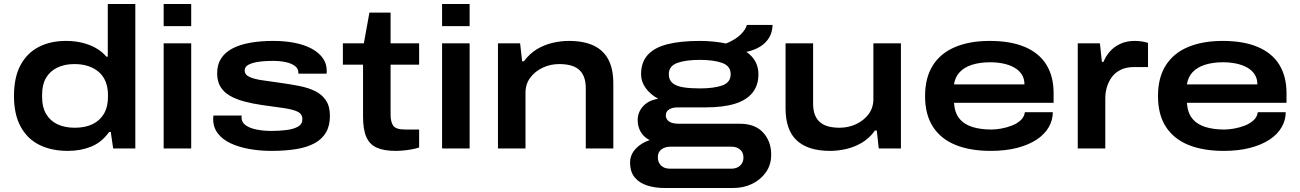

<svg xmlns="http://www.w3.org/2000/svg" viewBox="-20 -744 6516 962"><path d="M320 12Q238 12 177.5 -18Q117 -48 83.5 -109.5Q50 -171 50 -263Q50 -357 83 -418Q116 -479 174.5 -509Q233 -539 311 -539Q353 -539 391 -530Q429 -521 460 -503.5Q491 -486 513 -460H520V-724H658V0H547L535 -83H527Q490 -31 437 -9.5Q384 12 320 12ZM355 -104Q407 -104 444 -122Q481 -140 501 -174.5Q521 -209 521 -259V-267Q521 -305 509.5 -334Q498 -363 476 -382.5Q454 -402 423 -412.5Q392 -423 353 -423Q303 -423 266.5 -405Q230 -387 210.5 -353.5Q191 -320 191 -271V-256Q191 -207 211 -173Q231 -139 267.5 -121.5Q304 -104 355 -104Z M800 -613V-724H938V-613ZM800 0V-527H938V0Z M1340 12Q1282 12 1229 2.5Q1176 -7 1135.5 -26Q1095 -45 1071.5 -75.5Q1048 -106 1048 -148Q1048 -153 1048.5 -157Q1049 -161 1050 -165H1191Q1191 -164 1190.5 -161Q1190 -158 1190 -156Q1190 -131 1211.5 -116Q1233 -101 1267.5 -94.5Q1302 -88 1341 -88Q1380 -88 1415.5 -92.5Q1451 -97 1473 -109.5Q1495 -122 1495 -147Q1495 -173 1471 -184.5Q1447 -196 1401.5 -202.5Q1356 -209 1291 -218Q1243 -225 1202.5 -236Q1162 -247 1131.5 -264.5Q1101 -282 1084.5 -309.5Q1068 -337 1068 -377Q1068 -420 1087.5 -450.5Q1107 -481 1143.5 -500.5Q1180 -520 1232 -529.5Q1284 -539 1349 -539Q1407 -539 1455.5 -529.5Q1504 -520 1540 -501Q1576 -482 1596.5 -454Q1617 -426 1617 -390Q1617 -386 1617 -382.5Q1617 -379 1616 -375H1475V-379Q1475 -401 1457 -414Q1439 -427 1410.5 -433Q1382 -439 1348 -439Q1336 -439 1312.5 -438Q1289 -437 1264.5 -432.5Q1240 -428 1223 -418.5Q1206 -409 1206 -391Q1206 -369 1231 -358Q1256 -347 1296.5 -341.5Q1337 -336 1384 -329Q1435 -322 1480.5 -313Q1526 -304 1560 -287Q1594 -270 1613.5 -240.5Q1633 -211 1633 -163Q1633 -114 1613.5 -80.5Q1594 -47 1556.5 -26.5Q1519 -6 1464.5 3Q1410 12 1340 12Z M1962 12Q1904 12 1868 -4Q1832 -20 1815.5 -57.5Q1799 -95 1799 -160V-420H1698V-527H1803L1831 -681H1937V-527H2080V-420H1937V-170Q1937 -133 1950.5 -114Q1964 -95 2011 -95H2080V-5Q2066 0 2044.5 4Q2023 8 2001 10Q1979 12 1962 12Z M2195 -613V-724H2333V-613ZM2195 0V-527H2333V0Z M2475 0V-527H2586L2596 -437H2605Q2634 -476 2671 -498Q2708 -520 2749.5 -529.5Q2791 -539 2830 -539Q2904 -539 2953.5 -516Q3003 -493 3028 -446Q3053 -399 3053 -326V0H2915V-302Q2915 -336 2905.5 -359.5Q2896 -383 2878.5 -397Q2861 -411 2836.5 -417Q2812 -423 2782 -423Q2738 -423 2699.5 -405Q2661 -387 2637 -355Q2613 -323 2613 -280V0Z M3310 198Q3264 198 3224.5 186Q3185 174 3161 146Q3137 118 3137 70Q3137 32 3164.5 2Q3192 -28 3235 -42Q3204 -58 3189.5 -84.5Q3175 -111 3175 -142Q3175 -182 3202.5 -212Q3230 -242 3278 -249Q3238 -271 3215 -303Q3192 -335 3192 -372Q3192 -432 3225.5 -469Q3259 -506 3324.5 -522.5Q3390 -539 3486 -539Q3523 -539 3556 -535.5Q3589 -532 3618 -526Q3666 -546 3691.5 -571.5Q3717 -597 3722 -619H3851Q3850 -583 3834 -556Q3818 -529 3789.5 -511Q3761 -493 3720 -484Q3749 -464 3764.5 -436Q3780 -408 3780 -372Q3780 -316 3750 -279Q3720 -242 3661.5 -224Q3603 -206 3516 -206H3377Q3348 -206 3332 -195.5Q3316 -185 3316 -166Q3316 -147 3332 -135.5Q3348 -124 3382 -124H3687Q3763 -124 3803.5 -80Q3844 -36 3844 31Q3844 81 3818 118.5Q3792 156 3749 177Q3706 198 3653 198ZM3334 101H3646Q3662 101 3675.5 94.5Q3689 88 3697 75Q3705 62 3705 45Q3705 19 3687.5 5Q3670 -9 3646 -9H3339Q3312 -9 3294 4.5Q3276 18 3276 44Q3276 70 3292.5 85.5Q3309 101 3334 101ZM3486 -301Q3557 -301 3599 -316Q3641 -331 3641 -372Q3641 -413 3599 -428.5Q3557 -444 3486 -444Q3415 -444 3373 -428.5Q3331 -413 3331 -372Q3331 -343 3350 -327.5Q3369 -312 3404 -306.5Q3439 -301 3486 -301Z M4139 12Q4029 12 3972.5 -40Q3916 -92 3916 -201V-527H4054V-225Q4054 -191 4063.5 -167.5Q4073 -144 4090.5 -130Q4108 -116 4132.5 -110Q4157 -104 4187 -104Q4231 -104 4269.5 -122Q4308 -140 4332 -172Q4356 -204 4356 -247V-527H4494V0H4383L4373 -90H4364Q4336 -51 4298.5 -29Q4261 -7 4220 2.5Q4179 12 4139 12Z M4944 12Q4842 12 4768.5 -17.5Q4695 -47 4655 -108Q4615 -169 4615 -263Q4615 -355 4654 -416.5Q4693 -478 4766 -508.5Q4839 -539 4939 -539Q5044 -539 5115.5 -508.5Q5187 -478 5223 -419.5Q5259 -361 5259 -277V-229H4760Q4763 -180 4786.5 -150.5Q4810 -121 4851.5 -108Q4893 -95 4948 -95Q4970 -95 4997.5 -100Q5025 -105 5050.5 -115Q5076 -125 5094 -141.5Q5112 -158 5115 -182H5255Q5255 -142 5234.5 -106.5Q5214 -71 5174 -44.5Q5134 -18 5076 -3Q5018 12 4944 12ZM4760 -321H5113Q5113 -350 5099.5 -371Q5086 -392 5062 -405.5Q5038 -419 5007 -425.5Q4976 -432 4941 -432Q4890 -432 4850.5 -419.5Q4811 -407 4788 -382Q4765 -357 4760 -321Z M5380 0V-527H5491L5501 -434H5509Q5520 -462 5541 -486Q5562 -510 5593.5 -524.5Q5625 -539 5665 -539Q5683 -539 5700.5 -536.5Q5718 -534 5732 -529V-408H5663Q5623 -408 5595.5 -394.5Q5568 -381 5551 -358Q5534 -335 5526 -307.5Q5518 -280 5518 -251V0Z M6111 12Q6009 12 5935.5 -17.5Q5862 -47 5822 -108Q5782 -169 5782 -263Q5782 -355 5821 -416.5Q5860 -478 5933 -508.5Q6006 -539 6106 -539Q6211 -539 6282.5 -508.5Q6354 -478 6390 -419.5Q6426 -361 6426 -277V-229H5927Q5930 -180 5953.5 -150.5Q5977 -121 6018.5 -108Q6060 -95 6115 -95Q6137 -95 6164.5 -100Q6192 -105 6217.5 -115Q6243 -125 6261 -141.5Q6279 -158 6282 -182H6422Q6422 -142 6401.5 -106.5Q6381 -71 6341 -44.5Q6301 -18 6243 -3Q6185 12 6111 12ZM5927 -321H6280Q6280 -350 6266.5 -371Q6253 -392 6229 -405.5Q6205 -419 6174 -425.5Q6143 -432 6108 -432Q6057 -432 6017.5 -419.5Q5978 -407 5955 -382Q5932 -357 5927 -321Z"/></svg>

Font: Archivo SemiBold Expanded SemiBold
Style: Regular
Weight: 600
Width: 7
Version: Version 2.001